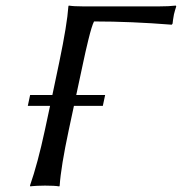

<svg xmlns="http://www.w3.org/2000/svg" viewBox="-20 -668 654 691"><path d="M160.2 -287.1H80.1L88.4 -326.2H168.5L193.4 -444.8Q221.7 -580.6 226.1 -645L227.5 -647.9Q245.1 -645 279.3 -645H552.2Q587.9 -645 612.8 -647.9L614.3 -645Q612.8 -639.6 609.9 -630.9Q606.9 -621.6 606 -616.2Q602.1 -594.7 601.1 -583L598.1 -579.1Q451.7 -590.8 318.4 -590.8Q310.5 -575.7 297.9 -524.4Q287.1 -480 279.8 -444.8L254.4 -326.2H358.4L350.1 -287.1H246.1L227.5 -200.2Q199.2 -67.4 194.8 0L193.4 2.9Q177.2 0 142.1 0Q127 0 113.8 0.7Q100.6 1.5 94.7 2L89.4 2.9L87.9 0Q115.7 -79.6 141.6 -200.2Z"/></svg>

Font: Linux Biolinum G
Style: Italic
Weight: 400
Italic angle: -12°
Designer: Philipp H. Poll
Foundry: Philipp H. Poll
Version: Version 0.5.1